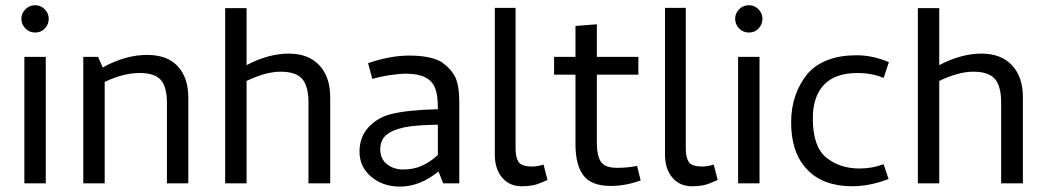

<svg xmlns="http://www.w3.org/2000/svg" viewBox="-20 -696 3968 729"><path d="M61.2 -625Q61.2 -645 76.2 -660.6Q91.2 -676.2 113.8 -676.2Q135 -676.2 150 -660.6Q165 -645 165 -625Q165 -603.8 150.6 -588.1Q136.2 -572.5 113.8 -572.5Q91.2 -572.5 76.2 -588.1Q61.2 -603.8 61.2 -625ZM153.8 0H72.5V-480H153.8Z M510 -418.8Q448.8 -418.8 377.5 -385V0H296.2V-480H352.5L370 -440Q456.2 -487.5 538.8 -487.5Q615 -487.5 655 -444.4Q695 -401.2 695 -325V0H613.8V-305Q613.8 -366.2 590.6 -392.5Q567.5 -418.8 510 -418.8Z M1045 -423.8Q990 -423.8 916.2 -388.8V0H835V-665H916.2V-448.8Q1000 -492.5 1076.2 -492.5Q1151.2 -492.5 1192.5 -448.1Q1233.8 -403.8 1233.8 -326.2V0H1151.2V-307.5Q1151.2 -368.8 1127.5 -396.2Q1103.8 -423.8 1045 -423.8Z M1393.8 -396.2 1377.5 -456.2Q1461.2 -485 1533.8 -485Q1615 -485 1657.5 -460Q1695 -432.5 1709.4 -401.2Q1723.8 -370 1723.8 -310V0H1662.5L1645 -45Q1573.8 12.5 1498.8 12.5Q1433.8 12.5 1389.4 -25Q1345 -62.5 1345 -120Q1345 -176.2 1379.4 -213.1Q1413.8 -250 1463.8 -262.5Q1527.5 -278.8 1642.5 -281.2V-285Q1642.5 -336.2 1632.5 -360Q1612.5 -416.2 1522.5 -416.2Q1496.2 -416.2 1459.4 -410.6Q1422.5 -405 1393.8 -396.2ZM1642.5 -107.5V-222.5Q1556.2 -221.2 1515 -212.5Q1468.8 -202.5 1446.2 -183.1Q1423.8 -163.8 1423.8 -128.8Q1423.8 -92.5 1449.4 -72.5Q1475 -52.5 1510 -52.5Q1551.2 -52.5 1582.5 -66.9Q1613.8 -81.2 1642.5 -107.5Z M2043.8 -71.2 2058.8 -12.5Q2055 -11.2 2028.8 0Q2002.5 11.2 1961.2 11.2Q1915 11.2 1887.5 -20.6Q1860 -52.5 1858.8 -103.8V-666.2H1937.5V-132.5Q1937.5 -98.8 1948.8 -81.2Q1960 -63.8 2001.2 -63.8Q2020 -63.8 2043.8 -71.2Z M2165 -148.8V-412.5H2083.8V-480H2165V-597.5L2246.2 -603.8V-480H2403.8V-412.5H2246.2V-153.8Q2246.2 -103.8 2261.9 -81.2Q2277.5 -58.8 2322.5 -58.8Q2365 -58.8 2398.8 -66.2L2412.5 -11.2Q2356.2 10 2298.8 10Q2226.2 10 2195.6 -29.4Q2165 -68.8 2165 -148.8Z M2690 -71.2 2705 -12.5Q2701.2 -11.2 2675 0Q2648.8 11.2 2607.5 11.2Q2561.2 11.2 2533.8 -20.6Q2506.2 -52.5 2505 -103.8V-666.2H2583.8V-132.5Q2583.8 -98.8 2595 -81.2Q2606.2 -63.8 2647.5 -63.8Q2666.2 -63.8 2690 -71.2Z M2771.2 -625Q2771.2 -645 2786.2 -660.6Q2801.2 -676.2 2823.8 -676.2Q2845 -676.2 2860 -660.6Q2875 -645 2875 -625Q2875 -603.8 2860.6 -588.1Q2846.2 -572.5 2823.8 -572.5Q2801.2 -572.5 2786.2 -588.1Q2771.2 -603.8 2771.2 -625ZM2863.8 0H2782.5V-480H2863.8Z M2983.8 -231.2Q2983.8 -338.8 3046.2 -416.2Q3108.8 -486.2 3232.5 -486.2Q3293.8 -486.2 3355 -460L3335 -400Q3291.2 -418.8 3236.2 -418.8Q3151.2 -418.8 3108.8 -374.4Q3066.2 -330 3066.2 -246.2Q3066.2 -138.8 3117.5 -97.5Q3168.8 -56.2 3243.8 -56.2Q3291.2 -56.2 3335 -72.5L3353.8 -16.2Q3281.2 11.2 3216.2 11.2Q3105 11.2 3044.4 -52.5Q2983.8 -116.2 2983.8 -231.2Z M3675 -423.8Q3620 -423.8 3546.2 -388.8V0H3465V-665H3546.2V-448.8Q3630 -492.5 3706.2 -492.5Q3781.2 -492.5 3822.5 -448.1Q3863.8 -403.8 3863.8 -326.2V0H3781.2V-307.5Q3781.2 -368.8 3757.5 -396.2Q3733.8 -423.8 3675 -423.8Z"/></svg>

Font: Cambay
Style: Regular
Weight: 400
Designer: Pooja Saxena
Foundry: Pooja Saxena
Version: Version 1.181;PS 001.181;hotconv 1.0.70;makeotf.lib2.5.58329